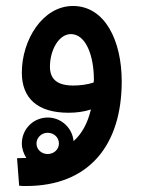

<svg xmlns="http://www.w3.org/2000/svg" viewBox="-20 -371 474 642"><path d="M67 251C278 251 387 114 387 -99C387 -235 331 -351 224 -351C123 -351 53 -238 53 -128C53 -42 106 6 209 6C234 6 260 3 284 -5C273 41 254 76 226 101C222 57 185 22 140 22C91 22 53 61 53 109C53 126 59 143 68 157C58 157 47 158 37 158L44 250C55 251 58 251 67 251ZM147 -148C147 -204 177 -257 217 -257C267 -257 294 -185 294 -104C294 -101 293 -98 293 -95C272 -88 247 -85 225 -85C173 -85 147 -105 147 -148ZM139 144C119 144 102 129 102 109C102 89 119 73 139 73C160 73 177 88 177 109C177 129 160 144 139 144Z"/></svg>

Font: Noto Sans Arabic SemCond Med
Style: Regular
Weight: 500
Width: 4
Designer: Monotype Design Team, Nadine Chahine, Nizar Qandah and Khaled Hosny
Foundry: Monotype Imaging Inc.
Version: Version 2.012